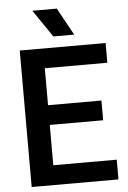

<svg xmlns="http://www.w3.org/2000/svg" viewBox="-62 -993 691 1037"><g transform="rotate(-5 283.5 -474.0)"><path d="M67 0V-740H532.5V-633H193.5V-107H537.5V0ZM152 -325.5V-432.5H483V-325.5ZM254.5 -800 153.5 -948H286L367.5 -800Z"/></g></svg>

Font: Encode Sans SC SemiCondensed SemiBold
Style: Regular
Weight: 600
Width: 4
Designer: Multiple Designers
Foundry: Impallari Type
Version: Version 3.002